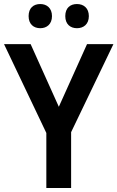

<svg xmlns="http://www.w3.org/2000/svg" viewBox="-20 -933 583 953"><path d="M122 -853C122 -813 147 -793 180 -793C212 -793 238 -813 238 -853C238 -893 212 -913 180 -913C147 -913 122 -894 122 -853ZM304 -853C304 -813 329 -793 362 -793C395 -793 421 -813 421 -853C421 -893 395 -913 362 -913C329 -913 304 -894 304 -853ZM272 -403 132 -714H0L210 -273V0H333V-277L543 -714H412Z"/></svg>

Font: Noto Sans Gurmukhi SemiCondensed SemiBold
Style: Regular
Weight: 600
Width: 4
Designer: Jelle Bosma - Monotype Design Team
Foundry: Monotype Imaging Inc.
Version: Version 2.004